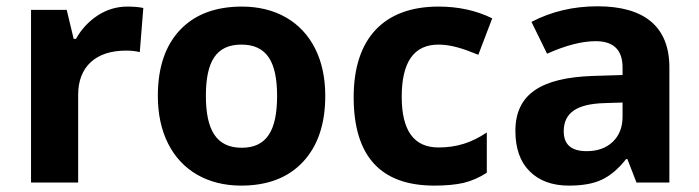

<svg xmlns="http://www.w3.org/2000/svg" viewBox="-20 -577 2211 607"><path d="M382.8 -556.2C349.1 -556.2 317.9 -546.9 289.1 -528.3C260.3 -509.3 237.3 -484.9 220.2 -454.1H212.9L190.9 -545.9H78.1V0H227.1V-277.8C227.1 -365.7 282.7 -417 377.9 -417C395 -417 409.7 -415.5 421.9 -412.1L433.1 -551.8C419.9 -554.7 402.8 -556.2 382.8 -556.2Z M630.9 -273.9C630.9 -382.8 663.6 -436 743.2 -436C823.2 -436 856 -381.8 856 -273.9C856 -165 823.7 -109.9 744.1 -109.9C664.1 -109.9 630.9 -166 630.9 -273.9ZM1008.3 -273.9C1008.3 -331.1 997.6 -381.3 976.1 -423.8C933.1 -509.3 850.1 -556.2 745.1 -556.2C660.6 -556.2 595.2 -531.2 548.8 -481.9C502.4 -432.6 479 -363.3 479 -273.9C479 -216.8 489.7 -166.5 511.2 -123.5C554.2 -37.6 637.2 9.8 742.2 9.8C825.7 9.8 891.1 -15.1 938 -65.4C984.9 -115.7 1008.3 -185.1 1008.3 -273.9Z M1353 9.8C1390.6 9.8 1421.4 6.8 1446.3 1C1470.7 -4.9 1495.1 -15.6 1519 -30.8V-158.2C1470.2 -125.5 1423.3 -110.8 1366.2 -110.8C1288.6 -110.8 1250 -164.1 1250 -271C1250 -380.9 1288.6 -436 1366.2 -436C1406.7 -436 1445.3 -422.9 1492.2 -403.8L1536.1 -519C1485.8 -543.9 1429.2 -556.2 1366.2 -556.2C1193.8 -556.2 1098.1 -455.6 1098.1 -270C1098.1 -83.5 1183.1 9.8 1353 9.8Z M2096.2 0V-363.8C2096.2 -494.1 2015.6 -557.1 1869.1 -557.1C1792.5 -557.1 1723.1 -540.5 1660.2 -507.8L1709.5 -407.2C1768.6 -433.6 1819.8 -446.8 1863.3 -446.8C1919.9 -446.8 1948.2 -418.9 1948.2 -363.8V-339.8L1853.5 -336.9C1689.9 -331.1 1609.4 -278.8 1609.4 -163.1C1609.4 -107.9 1624.5 -64.9 1654.8 -35.2C1684.6 -5.4 1726.1 9.8 1778.3 9.8C1820.8 9.8 1855.5 3.9 1882.3 -8.8C1908.7 -21 1934.6 -42.5 1959.5 -74.2H1963.4L1992.2 0ZM1948.2 -208C1948.2 -175.3 1938 -148.9 1917.5 -128.9C1896.5 -108.9 1869.1 -99.1 1834.5 -99.1C1786.1 -99.1 1762.2 -120.1 1762.2 -162.1C1762.2 -220.7 1804.2 -248.5 1890.6 -251L1948.2 -252.9Z"/></svg>

Font: Sahel
Style: Bold
Weight: 700
Foundry: Saber Rastikerdar (saber.rastikerdar@gmail.com)
Version: Version 3.4.0